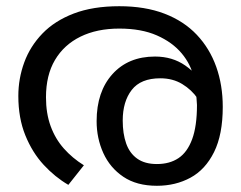

<svg xmlns="http://www.w3.org/2000/svg" viewBox="-20 -586 776 618"><path d="M364 -566Q447 -566 509.5 -542Q572 -518 613.5 -474Q655 -430 676 -371Q697 -312 697 -242Q697 -153 669 -96.5Q641 -40 593 -14Q545 12 485 12Q420 12 377 -17Q334 -46 312.5 -93.5Q291 -141 291 -196Q291 -291 342 -347.5Q393 -404 479 -404Q535 -404 576.5 -375Q618 -346 642 -301Q666 -256 668 -206L643 -209Q636 -240 616.5 -268.5Q597 -297 566.5 -315.5Q536 -334 496 -334Q433 -334 404 -296.5Q375 -259 375 -198Q375 -156 386 -124.5Q397 -93 421.5 -75.5Q446 -58 485 -58Q526 -58 554.5 -77Q583 -96 598.5 -138Q614 -180 614 -248Q614 -250 612.5 -270Q611 -290 607 -310Q606 -315 606 -323Q606 -331 604 -335Q595 -378 565 -414Q535 -450 485 -472Q435 -494 364 -494Q292 -494 239 -468Q186 -442 157 -393Q128 -344 128 -273Q128 -221 143 -180Q158 -139 185.5 -108Q213 -77 250 -54L200 9Q157 -16 120.5 -55.5Q84 -95 61.5 -150.5Q39 -206 39 -277Q39 -333 58 -385Q77 -437 116.5 -478Q156 -519 217.5 -542.5Q279 -566 364 -566Z"/></svg>

Font: umalayalam05
Style: Book
Weight: 400
Designer: Jelle Bosma - Monotype Design Team
Foundry: Monotype Imaging Inc.
Version: Version 2.003